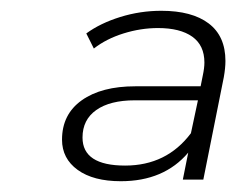

<svg xmlns="http://www.w3.org/2000/svg" viewBox="-20 -765 438 356"><path d="M398 -652Q398 -639 395 -622L357 -432H319L329 -482Q284 -429 204 -429Q153 -429 124 -450Q95 -471 95 -506Q95 -553 131.5 -579Q168 -605 231 -605H352L356 -625Q359 -639 359 -649Q359 -681 336.5 -697Q314 -713 273 -713Q241 -713 209 -703Q177 -693 154 -675L140 -703Q166 -722 203 -733.5Q240 -745 279 -745Q336 -745 367 -721.5Q398 -698 398 -652ZM334 -518 347 -579H230Q184 -579 158.5 -561Q133 -543 133 -510Q133 -458 212 -458Q289 -458 334 -518Z"/></svg>

Font: Montserrat Alternates Light
Style: Italic
Weight: 300
Italic angle: -11.3°
Designer: Julieta Ulanovsky
Foundry: Julieta Ulanovsky
Version: Version 7.200